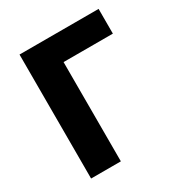

<svg xmlns="http://www.w3.org/2000/svg" viewBox="-173 -871 945 998"><g transform="rotate(-30 299.5 -372.0)"><path d="M85.9 0V-744.1H560.5V-595.7H264.6V0Z"/></g></svg>

Font: Gen Shin Gothic Heavy
Style: Bold
Weight: 900
Designer: [Source Han Sans]
Ryoko NISHIZUKA  (kana & ideographs); Paul D. Hunt (Latin, Greek & Cyrillic); Wenlong ZHANG  (bopomofo
Version: Version 1.002.20150607